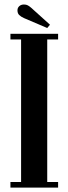

<svg xmlns="http://www.w3.org/2000/svg" viewBox="-20 -854 311 874"><path d="M27.5 0V-25.5H76V-674.5H27.5V-700H244.5V-674.5H195V-25.5H244.5V0ZM195 -726.5 89.5 -771.5Q75 -778 67.2 -785.8Q59.5 -793.5 59.5 -807Q59.5 -818.5 67.8 -826Q76 -833.5 89 -833.5Q99.5 -833.5 106.8 -829.5Q114 -825.5 121.5 -819L207.5 -741.5Z"/></svg>

Font: Imbue 50pt
Style: Bold
Weight: 700
Designer: Tyler Finck
Foundry: Etcetera Type Company
Version: Version 1.102; ttfautohint (v1.8.3)